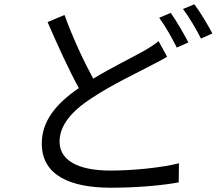

<svg xmlns="http://www.w3.org/2000/svg" viewBox="-20 -835 1040 896"><path d="M777 -775 723 -752C751 -714 785 -654 805 -613L859 -637C838 -678 802 -739 777 -775ZM887 -815 834 -793C863 -755 896 -698 918 -655L971 -679C952 -716 914 -779 887 -815ZM281 -765 202 -732C249 -624 302 -507 348 -424C240 -350 175 -269 175 -165C175 -15 310 41 498 41C623 41 739 30 814 16L815 -73C737 -53 604 -39 495 -39C337 -39 258 -91 258 -174C258 -250 314 -316 406 -376C504 -441 616 -493 684 -529C713 -544 738 -557 760 -570L720 -643C699 -626 677 -612 649 -596C594 -565 503 -521 415 -468C372 -547 321 -655 281 -765Z"/></svg>

Font: Noto Sans KR
Style: Regular
Weight: 400
Designer: Ryoko NISHIZUKA 西塚涼子 (kana, bopomofo & ideographs); Paul D. Hunt (Latin, Greek & Cyrillic); Sandoll Communications 산돌커뮤니
Foundry: Adobe
Version: Version 2.004;hotconv 1.0.118;makeotfexe 2.5.65603